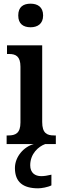

<svg xmlns="http://www.w3.org/2000/svg" viewBox="-20 -782 337 1042"><path d="M146 -634C183 -634 214 -652 214 -698C214 -745 183 -762 146 -762C107 -762 79 -745 79 -698C79 -652 107 -634 146 -634ZM16 0H163C110 14 61 68 61 130C61 206 105 240 187 240C205 240 240 234 259 224V166C238 171 220 174 204 174C170 174 144 156 144 115C144 52 189 13 225 0H283V-47H273C235 -47 209 -59 209 -120V-536H18V-489H29C65 -489 91 -477 91 -420V-117C91 -59 64 -47 26 -47H16Z"/></svg>

Font: Noto Serif Devanagari Condensed SemiBold
Style: Regular
Weight: 600
Width: 3
Designer: Universal Thirst, Indian Type Foundry and the Monotype Design Team
Foundry: Monotype Imaging Inc.
Version: Version 2.004